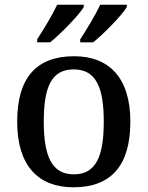

<svg xmlns="http://www.w3.org/2000/svg" viewBox="-20 -786 627 816"><path d="M321 -619V-606H376C421 -642 498 -721 519 -756V-766H406C385 -721 349 -662 321 -619ZM138 -619V-606H193C238 -642 315 -721 336 -756V-766H223C202 -721 166 -662 138 -619ZM292 10C451 10 534 -81 534 -269C534 -456 443 -547 295 -547C135 -547 53 -456 53 -269C53 -81 143 10 292 10ZM294 -45C200 -45 166 -122 166 -269C166 -417 199 -491 293 -491C387 -491 421 -417 421 -269C421 -122 388 -45 294 -45Z"/></svg>

Font: Noto Serif Telugu Medium
Style: Regular
Weight: 500
Designer: Jelle Bosma - Monotype Design Team
Foundry: Monotype Imaging Inc.
Version: Version 2.005